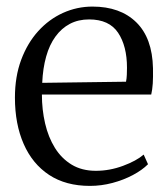

<svg xmlns="http://www.w3.org/2000/svg" viewBox="-20 -568 523 598"><path d="M260 11Q185 11 133 -23.2Q81 -57.5 53.8 -119.5Q26.5 -181.5 26.5 -264Q26.5 -329.5 46 -381.8Q65.5 -434 99 -471Q132.5 -508 176.2 -527.8Q220 -547.5 268 -547.5Q354.5 -547.5 404.5 -498.5Q454.5 -449.5 456.5 -355.5Q457 -327 455.8 -307.8Q454.5 -288.5 451 -273.5H110.5Q110.5 -226.5 120.5 -183.5Q130.5 -140.5 151 -107.5Q171.5 -74.5 203.2 -55.2Q235 -36 278.5 -36Q321.5 -36 363.2 -51.5Q405 -67 427.5 -86.5L441 -56.5Q422.5 -38 393.8 -22.8Q365 -7.5 330.2 1.8Q295.5 11 260 11ZM111.5 -310 372.5 -313.5Q374.5 -323 375 -335.2Q375.5 -347.5 375.5 -357Q375.5 -424.5 347.8 -466Q320 -507.5 257.5 -507.5Q224 -507.5 197.8 -493.8Q171.5 -480 152.8 -454.2Q134 -428.5 123.8 -392Q113.5 -355.5 111.5 -310Z"/></svg>

Font: Merriweather 72pt Light
Style: Regular
Weight: 300
Version: Version 2.100